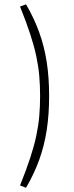

<svg xmlns="http://www.w3.org/2000/svg" viewBox="-20 -780 346 893"><path d="M73.2 -749.5Q102.1 -677.7 120.4 -621.8Q138.7 -565.9 148.7 -518.8Q158.7 -471.7 162.6 -427.2Q166.5 -382.8 166.5 -333.5Q166.5 -284.7 162.6 -240Q158.7 -195.3 148.7 -148.2Q138.7 -101.1 120.4 -45.2Q102.1 10.7 73.2 82.5L101.1 93.3Q138.7 28.8 162.4 -36.6Q186 -102.1 197.3 -175Q208.5 -248 208.5 -333.5Q208.5 -419.4 197.3 -491.7Q186 -564 162.4 -629.6Q138.7 -695.3 101.1 -759.8Z"/></svg>

Font: Pinar-VF
Style: Regular
Weight: 300
Designer: Amin Abedi
Version: Version 3.0